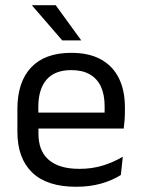

<svg xmlns="http://www.w3.org/2000/svg" viewBox="-20 -703 540 734"><path d="M271 11Q159.5 11 103 -43.5Q46.5 -98 46.5 -199.5V-286.5Q46.5 -389.5 99 -445.2Q151.5 -501 252.5 -501Q320.5 -501 366 -475.8Q411.5 -450.5 434.5 -404Q457.5 -357.5 457.5 -293V-275Q457.5 -259 456.2 -243Q455 -227 453 -211.5H378.5Q379.5 -235.5 379.8 -257Q380 -278.5 380 -296.5Q380 -341 365.8 -371.8Q351.5 -402.5 323.2 -418.8Q295 -435 252.5 -435Q189.5 -435 158 -398.5Q126.5 -362 126.5 -294V-247.5L127 -237.5V-191Q127 -160.5 136 -136Q145 -111.5 164.2 -93.8Q183.5 -76 213.2 -66.8Q243 -57.5 284 -57.5Q331.5 -57.5 372.5 -70Q413.5 -82.5 449.5 -104L442 -34Q409.5 -13.5 366.5 -1.2Q323.5 11 271 11ZM89 -211.5V-272.5H436V-211.5ZM193 -683 290 -549.5V-548.5H218L103 -681.5V-683Z"/></svg>

Font: Anek Bangla
Style: Regular
Weight: 400
Designer: Sulekha Rajkumar (Bangla), Yesha Goshar (Latin)
Foundry: Ek Type
Version: Version 1.003